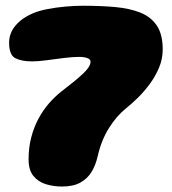

<svg xmlns="http://www.w3.org/2000/svg" viewBox="-20 -652 612 685"><path d="M201.5 13.5Q170.5 13.5 143.2 5Q116 -3.5 99 -24.5Q82 -45.5 82 -83Q82 -125.5 91.5 -162Q101 -198.5 117.5 -229Q134 -259.5 155.2 -283.8Q176.5 -308 199.5 -326Q223 -344 242 -359.5Q261 -375 274.8 -387.8Q288.5 -400.5 295.8 -411.5Q303 -422.5 303 -431.5Q303 -440.5 291.8 -444.8Q280.5 -449 262.5 -449Q238.5 -449 207.2 -445Q176 -441 145.8 -437Q115.5 -433 95 -433Q56.5 -433 34.5 -444.5Q12.5 -456 12.5 -500Q12.5 -533.5 35.5 -561Q58.5 -588.5 101 -606Q120.5 -614 150.2 -619.8Q180 -625.5 213 -628.5Q246 -631.5 276.5 -631.5Q339.5 -631.5 391.5 -626.8Q443.5 -622 481.2 -606.8Q519 -591.5 539.8 -560.2Q560.5 -529 560.5 -475.5Q560.5 -442.5 547.8 -411.5Q535 -380.5 514.8 -353Q494.5 -325.5 471.8 -303.2Q449 -281 429 -265Q396 -238.5 368.8 -195.2Q341.5 -152 328.5 -94.5Q321.5 -63.5 306.8 -39Q292 -14.5 266.5 -0.5Q241 13.5 201.5 13.5Z"/></svg>

Font: Gluten Thin Black
Style: Regular
Weight: 900
Version: Version 1.300